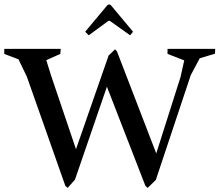

<svg xmlns="http://www.w3.org/2000/svg" viewBox="-21 -869 1025 897"><path d="M393.6 -704.1 377 -720.7 481.4 -845.7 488.3 -848.6 496.1 -845.7 600.6 -720.7 586.9 -704.1 492.2 -771.5H485.4ZM668.9 8.8 658.2 -1 478.5 -463.9 329.1 -29.3 294.9 8.8 284.2 -1 104.5 -510.7 65.4 -591.8 -1 -617.2V-640.6H262.7L260.7 -617.2L195.3 -587.9L217.8 -515.6L334 -171.9L486.3 -609.4L516.6 -638.7L525.4 -628.9L709 -152.3L822.3 -508.8L839.8 -586.9L761.7 -617.2V-640.6H984.4L983.4 -618.2L912.1 -596.7L870.1 -517.6L707 -28.3Z"/></svg>

Font: Comprehension SemiBold
Style: Regular
Weight: 600
Designer: Alfredo Marco Pradil
Foundry: Alfredo Marco Pradil
Version: 1.0